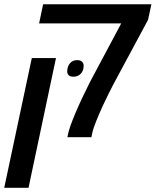

<svg xmlns="http://www.w3.org/2000/svg" viewBox="-63 -651 738 911"><path d="M256.8 0Q257.8 -4.4 258.8 -9Q259.8 -13.7 260.7 -18.6Q267.1 -47.9 293.9 -112.1Q320.8 -176.3 361.3 -256.8Q364.3 -262.2 366.5 -266.4Q368.7 -270.5 370.1 -273.4L512.2 -540H122.6L141.6 -630.9H655.3L639.6 -557.1L486.3 -272Q482.4 -265.1 473.6 -248.3Q464.8 -231.4 454.8 -211.2Q444.8 -190.9 436.3 -173.1Q427.7 -155.3 423.8 -147Q408.2 -112.8 393.6 -76.7Q378.9 -40.5 374.5 -18.6L370.6 0ZM-43 240.2 87.9 -375.5H202.6L72.3 240.2ZM286.1 -287.1Q269.5 -287.1 262.7 -294.4Q255.9 -301.8 255.9 -311.5Q255.9 -335 268.6 -350.3Q281.2 -365.7 302.7 -365.7Q319.3 -365.7 326.7 -357.7Q334 -349.6 334 -339.4Q334 -315.4 320.3 -301.3Q306.6 -287.1 286.1 -287.1Z"/></svg>

Font: Open Sans SemiBold
Style: Italic
Weight: 600
Italic angle: -12°
Designer: Monotype Design Team
Foundry: Monotype Imaging Inc.
Version: Version 3.003; ttfautohint (v1.8.4)